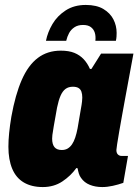

<svg xmlns="http://www.w3.org/2000/svg" viewBox="-20 -745 560 777"><path d="M153 12Q108 12 76.5 -6.5Q45 -25 29.5 -62Q14 -99 14 -151Q14 -177 17 -207Q20 -237 26 -273Q42 -362 68 -421.5Q94 -481 133 -510.5Q172 -540 226 -540Q259 -540 281 -531Q303 -522 318.5 -505.5Q334 -489 344 -466H350L389 -528H520L496 -398Q492 -376 486 -344Q480 -312 474 -278Q468 -244 462.5 -213Q457 -182 454 -161.5Q451 -141 451 -138Q451 -126 457 -120Q463 -114 472 -114H498L479 -5Q459 2 436.5 7Q414 12 394 12Q366 12 343.5 3Q321 -6 308 -25Q302 -33 299 -43Q296 -53 294 -64L289 -65Q266 -33 232 -10.5Q198 12 153 12ZM230 -138Q244 -138 254 -144Q264 -150 271.5 -161Q279 -172 284.5 -188.5Q290 -205 294 -226Q302 -275 306.5 -299.5Q311 -324 312 -334.5Q313 -345 313 -350Q313 -364 309.5 -374Q306 -384 297.5 -389Q289 -394 275 -394Q257 -394 245 -385Q233 -376 225 -357.5Q217 -339 211 -310Q202 -259 197.5 -234Q193 -209 192 -199Q191 -189 191 -184Q191 -161 200.5 -149.5Q210 -138 230 -138ZM327 -725Q371 -725 398.5 -708.5Q426 -692 439 -666.5Q452 -641 452 -612Q452 -604 451.5 -596.5Q451 -589 449 -580H366Q368 -599 363.5 -613Q359 -627 347.5 -635.5Q336 -644 316 -644Q295 -644 281 -634.5Q267 -625 259.5 -611Q252 -597 248 -580H166Q173 -615 192.5 -648Q212 -681 246 -703Q280 -725 327 -725Z"/></svg>

Font: Archivo Condensed Black
Style: Italic
Weight: 900
Width: 3
Italic angle: -10°
Designer: Hector Gatti
Foundry: Omnibus-Type
Version: Version 2.001